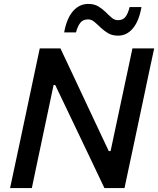

<svg xmlns="http://www.w3.org/2000/svg" viewBox="-20 -960 807 980"><path d="M31.5 0Q44 -58.5 55.5 -113Q67 -167.5 81.5 -234.5L132 -473Q146.5 -542 158.5 -598Q170.5 -654 183 -713H288.5Q328.5 -628.5 365.8 -549Q403 -469.5 438.5 -394L535 -189H544.5L605 -473.5Q619.5 -542 631.5 -597.8Q643.5 -653.5 656 -713H767Q754 -653.5 742.2 -597.8Q730.5 -542 716 -473.5L665.5 -235Q651 -167.5 639.5 -113Q628 -58.5 615.5 0H513Q479 -72 441.8 -149.8Q404.5 -227.5 360.5 -320L262 -526H253.5L192 -235Q177.5 -167 166.2 -113Q155 -59 142.5 0ZM582.5 -778Q552.5 -778 531.2 -790.8Q510 -803.5 493.2 -819.8Q476.5 -836 461.5 -848.5Q446.5 -861 429.5 -861Q403 -861 389.2 -842.8Q375.5 -824.5 368 -794.5H307.5Q320 -865 352.2 -902.5Q384.5 -940 431 -940Q460.5 -940 481.5 -927.5Q502.5 -915 518.8 -898.8Q535 -882.5 549.8 -869.8Q564.5 -857 582 -857Q608.5 -857 621.5 -875.2Q634.5 -893.5 641.5 -924H702Q690 -853.5 658.8 -815.8Q627.5 -778 582.5 -778Z"/></svg>

Font: Commissioner Medium
Style: Italic
Weight: 500
Italic angle: -12°
Designer: Kostas Bartsokas
Foundry: Kostas Bartsokas
Version: Version 1.000; ttfautohint (v1.8.3)